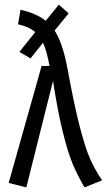

<svg xmlns="http://www.w3.org/2000/svg" viewBox="-20 -791 457 822"><path d="M268.1 -502Q295.9 -348.1 320.1 -254.2Q344.2 -160.2 364.7 -113.3Q385.3 -66.4 417 -19L341.8 11.2Q310.5 -43 291 -89.4Q271.5 -135.7 249.3 -224.4Q227.1 -313 207 -444.8L92.8 11.2L17.1 -7.8L158.2 -508.8H191.9Q180.2 -573.7 164.1 -607.9L110.8 -541L63 -568.8L130.9 -653.8Q103 -677.2 57.1 -687L67.9 -749Q134.8 -734.4 175.8 -702.1L231.9 -771L273.9 -733.9L213.9 -660.2Q247.6 -608.4 268.1 -502Z"/></svg>

Font: Fira Sans Compressed Book
Style: Regular
Weight: 350
Width: 1
Designer: Carrois Corporate & Edenspiekermann AG
Foundry: Carrois Corporate GbR & Edenspiekermann AG
Version: Version 4.203;PS 004.203;hotconv 1.0.88;makeotf.lib2.5.64775